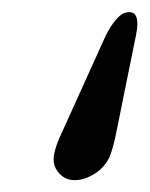

<svg xmlns="http://www.w3.org/2000/svg" viewBox="-20 -43 248 318"><path d="M153.3 20Q167 -9.3 182.6 -20Q189 -22.9 194.3 -22.9Q207.5 -22.9 207.5 -3.4Q207.5 4.4 205.1 16.1L188.5 97.7Q185.1 114.3 176.3 158.2Q173.3 173.3 170.9 184.6Q165.5 208 161.1 217.8Q149.4 241.2 123.5 251.5Q113.3 255.4 104 255.4Q86.4 255.4 75.7 241.2Q68.8 232.4 68.8 221.2Q68.8 216.3 69.8 211.4Q73.2 196.8 78.6 185.1Z"/></svg>

Font: Caudex
Style: Bold
Weight: 700
Italic angle: -13°
Version: Version 1.04